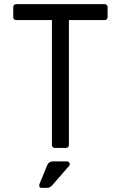

<svg xmlns="http://www.w3.org/2000/svg" viewBox="-20 -715 584 928"><path d="M231 -14V-618H58Q52 -618 48 -622Q44 -626 44 -632V-681Q44 -687 48 -691Q52 -695 58 -695H486Q492 -695 496 -691Q500 -687 500 -681V-632Q500 -626 496 -622Q492 -618 486 -618H313V-14Q313 -8 309 -4Q305 0 299 0H245Q239 0 235 -4Q231 -8 231 -14ZM171 174 208 84Q216 65 236 65H303Q309 65 313 69Q317 73 317 78Q317 84 313 88L232 181Q222 193 206 193H182Q174 193 171 187.5Q168 182 171 174Z"/></svg>

Font: Miriam Libre
Style: Regular
Weight: 400
Designer: Michal Sahar
Foundry: Hagilda
Version: Version 1.001